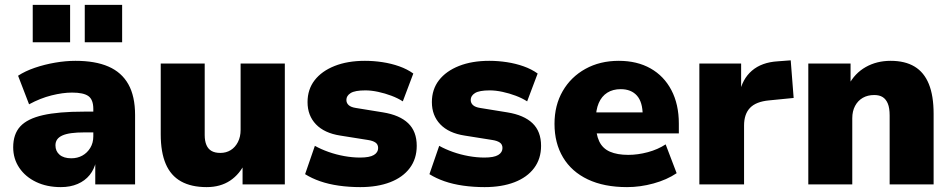

<svg xmlns="http://www.w3.org/2000/svg" viewBox="-20 -755 3895 786"><path d="M229 11Q172 11 128 -10Q84 -31 59 -68Q34 -105 34 -152Q34 -206 63 -237.5Q92 -269 155.5 -283.5Q219 -298 323 -298H380V-213H325Q295 -213 272.5 -210Q250 -207 235.5 -200.5Q221 -194 214 -184Q207 -174 207 -160Q207 -136 224 -121.5Q241 -107 272 -107Q297 -107 317 -118Q337 -129 349.5 -149.5Q362 -170 362 -197V-309Q362 -347 342 -361.5Q322 -376 275 -376Q237 -376 191 -364.5Q145 -353 99 -328L54 -445Q83 -464 122.5 -477.5Q162 -491 205.5 -498.5Q249 -506 289 -506Q370 -506 424 -482.5Q478 -459 505.5 -410Q533 -361 533 -284V0H370V-94H373Q366 -62 347 -38.5Q328 -15 298 -2Q268 11 229 11ZM327 -582V-735H480V-582ZM114 -582V-735H267V-582Z M826 11Q763 11 721 -12.5Q679 -36 658.5 -84Q638 -132 638 -205V-495H818V-202Q818 -178 825 -161.5Q832 -145 846 -137Q860 -129 882 -129Q906 -129 924.5 -140.5Q943 -152 954 -173.5Q965 -195 965 -223V-495H1146V0H973V-92H985Q962 -42 922 -15.5Q882 11 826 11Z M1455 11Q1409 11 1367 5Q1325 -1 1290.5 -13Q1256 -25 1229 -42L1269 -158Q1294 -144 1325 -133Q1356 -122 1389.5 -116Q1423 -110 1454 -110Q1493 -110 1510.5 -120.5Q1528 -131 1528 -149Q1528 -164 1517 -171.5Q1506 -179 1486 -182L1373 -200Q1308 -210 1273.5 -246Q1239 -282 1239 -337Q1239 -389 1268 -426.5Q1297 -464 1350 -485Q1403 -506 1474 -506Q1510 -506 1546 -500.5Q1582 -495 1614.5 -483.5Q1647 -472 1672 -454L1629 -340Q1609 -353 1582.5 -363Q1556 -373 1528 -379Q1500 -385 1476 -385Q1433 -385 1415.5 -374Q1398 -363 1398 -346Q1398 -333 1407.5 -324.5Q1417 -316 1437 -313L1548 -295Q1616 -284 1651 -250.5Q1686 -217 1686 -158Q1686 -105 1657.5 -67Q1629 -29 1577 -9Q1525 11 1455 11Z M1964 11Q1918 11 1876 5Q1834 -1 1799.5 -13Q1765 -25 1738 -42L1778 -158Q1803 -144 1834 -133Q1865 -122 1898.5 -116Q1932 -110 1963 -110Q2002 -110 2019.5 -120.5Q2037 -131 2037 -149Q2037 -164 2026 -171.5Q2015 -179 1995 -182L1882 -200Q1817 -210 1782.5 -246Q1748 -282 1748 -337Q1748 -389 1777 -426.5Q1806 -464 1859 -485Q1912 -506 1983 -506Q2019 -506 2055 -500.5Q2091 -495 2123.5 -483.5Q2156 -472 2181 -454L2138 -340Q2118 -353 2091.5 -363Q2065 -373 2037 -379Q2009 -385 1985 -385Q1942 -385 1924.5 -374Q1907 -363 1907 -346Q1907 -333 1916.5 -324.5Q1926 -316 1946 -313L2057 -295Q2125 -284 2160 -250.5Q2195 -217 2195 -158Q2195 -105 2166.5 -67Q2138 -29 2086 -9Q2034 11 1964 11Z M2547 11Q2453 11 2386.5 -20.5Q2320 -52 2285 -110.5Q2250 -169 2250 -248Q2250 -324 2283.5 -382Q2317 -440 2376.5 -473Q2436 -506 2513 -506Q2588 -506 2643 -475Q2698 -444 2728.5 -386Q2759 -328 2759 -249V-209H2400V-295H2626L2611 -283Q2611 -337 2587.5 -363.5Q2564 -390 2521 -390Q2489 -390 2466 -375.5Q2443 -361 2431 -333Q2419 -305 2419 -264V-253Q2419 -206 2433 -176.5Q2447 -147 2477 -134Q2507 -121 2552 -121Q2591 -121 2632 -132Q2673 -143 2705 -164L2750 -46Q2710 -19 2655.5 -4Q2601 11 2547 11Z M2843 0V-495H3014V-371H3007Q3018 -431 3058 -465.5Q3098 -500 3164 -504L3217 -508L3229 -354L3128 -344Q3075 -339 3050.5 -313.5Q3026 -288 3026 -241V0Z M3289 0V-495H3462V-407H3454Q3479 -455 3524 -480.5Q3569 -506 3626 -506Q3685 -506 3724 -482.5Q3763 -459 3782.5 -411Q3802 -363 3802 -289V0H3622V-282Q3622 -313 3614.5 -331Q3607 -349 3593.5 -357.5Q3580 -366 3559 -366Q3532 -366 3512 -354.5Q3492 -343 3480.5 -321.5Q3469 -300 3469 -271V0Z"/></svg>

Font: Nunito Sans 11pt Black
Style: Regular
Weight: 900
Version: Version 3.101;gftools[0.9.27]